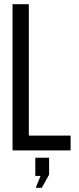

<svg xmlns="http://www.w3.org/2000/svg" viewBox="-20 -720 377 919"><path d="M318 0V-71H118V-700H40V0ZM151 179H180L215 116V35H149V122H174Z"/></svg>

Font: VL Bebas Neue Regular
Style: Regular
Weight: 400
Designer: Ryoichi Tsunekawa
Foundry: Ryoichi Tsunekawa
Version: Version 001.003